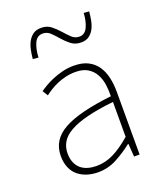

<svg xmlns="http://www.w3.org/2000/svg" viewBox="-145 -871 825 978"><g transform="rotate(-20 268.0 -382.5)"><path d="M363 -638Q389 -638 406 -650.5Q423 -663 433 -682.5Q443 -702 447.5 -726Q452 -750 454 -773L425 -775Q423 -732 408.5 -700.5Q394 -669 364 -669Q340 -669 322.5 -686Q305 -703 287 -723.5Q269 -744 247.5 -761Q226 -778 195 -778Q168 -778 151 -766Q134 -754 123.5 -734.5Q113 -715 108 -691Q103 -667 101 -643L131 -640Q133 -685 147 -716.5Q161 -748 192 -748Q216 -748 233.5 -731Q251 -714 269 -693Q287 -672 309 -655Q331 -638 363 -638ZM218 13Q272 13 319 -12Q366 -37 408 -70H411L416 0H446V-341Q446 -381 438 -417Q430 -453 411.5 -480.5Q393 -508 362 -524Q331 -540 284 -540Q252 -540 222.5 -532.5Q193 -525 168 -514.5Q143 -504 123.5 -492.5Q104 -481 92 -472L110 -443Q123 -453 141 -464.5Q159 -476 181 -485.5Q203 -495 228.5 -501Q254 -507 282 -507Q323 -507 348.5 -491Q374 -475 388 -449.5Q402 -424 406.5 -392.5Q411 -361 410 -329Q232 -309 149 -263Q66 -217 66 -130Q66 -93 78 -65.5Q90 -38 111 -21Q132 -4 159.5 4.5Q187 13 218 13ZM221 -20Q197 -20 175.5 -26Q154 -32 138 -45Q122 -58 112.5 -79.5Q103 -101 103 -131Q103 -164 119 -191Q135 -218 171 -238.5Q207 -259 266 -274Q325 -289 410 -298V-109Q358 -64 313.5 -42Q269 -20 221 -20Z"/></g></svg>

Font: Spoqa Han Sans Neo Thin
Style: Regular
Weight: 100
Designer: [Spoqa Han Sans Neo] Dong-huui Kim  Younghwa Kang  Yujin Lee  [Noto Sans] Ryoko NISHIZUKA  (kana & ideographs); Paul D. 
Foundry: Spoqa (http://www.spoqa-han-sans.com)
Version: Version 1.100;hotconv 1.0.109;makeotfexe 2.5.65596